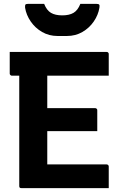

<svg xmlns="http://www.w3.org/2000/svg" viewBox="-20 -967 640 987"><path d="M30 -700H527Q532 -700 534 -698.5Q536 -697 537.5 -695Q539 -693 539 -689Q539 -658 539 -633.5Q539 -609 539 -578H41Q38 -578 35.5 -579.5Q33 -581 31.5 -583.5Q30 -586 30 -589Q30 -620 30 -645Q30 -670 30 -700ZM168 -411H469Q473 -411 475 -409.5Q477 -408 478.5 -406Q480 -404 480 -400Q480 -379 480 -361Q480 -343 480 -327Q480 -311 480 -293H168ZM90 0Q87 0 85 -0.5Q83 -1 81.5 -2.5Q80 -4 79.5 -6Q79 -8 79 -11Q79 -38 79 -89.5Q79 -141 79 -207.5Q79 -274 79 -347.5Q79 -421 79 -493.5Q79 -566 79 -627H230L223 -605Q223 -582 223 -558Q223 -534 223 -510Q223 -464 223 -415Q223 -366 223 -317Q223 -268 223 -218.5Q223 -169 223 -122H527Q532 -122 535.5 -119Q539 -116 539 -111Q539 -82 539 -55.5Q539 -29 539 0ZM393 -947Q414 -947 435 -947Q456 -947 477 -947Q487 -947 490 -943Q493 -939 491 -927Q485 -890 462 -856.5Q439 -823 403.5 -802.5Q368 -782 324 -782H276Q232 -782 196.5 -802.5Q161 -823 138 -856.5Q115 -890 109 -927Q108 -939 110.5 -943Q113 -947 123 -947Q144 -947 165 -947Q186 -947 207 -947Q220 -914 242 -901Q264 -888 300 -888Q336 -888 358 -901Q380 -914 393 -947Z"/></svg>

Font: RecMonoLinear Nerd Font Mono
Style: Bold
Weight: 700
Monospace: yes
Version: Version 1.085; ttfautohint (v1.8.4.7-5d5b);Nerd Fonts 3.2.1